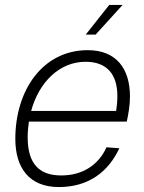

<svg xmlns="http://www.w3.org/2000/svg" viewBox="-20 -745 584 777"><path d="M327 -605H367L476 -725H422ZM218 12C340 12 419 -51 463 -145L411 -149C380 -80 317 -35 228 -35C139 -35 92 -82 92 -189C92 -211 94 -233 97 -253H493C500 -284 506 -321 506 -354C506 -467 451 -542 335 -542C153 -542 42 -380 42 -183C42 -65 99 12 218 12ZM326 -495C413 -495 455 -444 455 -356C455 -335 453 -316 450 -296H106C138 -413 221 -495 326 -495Z"/></svg>

Font: Geist ExtraLight
Style: Italic
Weight: 200
Italic angle: -12°
Designer: Basement.studio, Andrés Briganti, Mateo Zaragoza
Foundry: Basement.studio, Vercel, Andrés Briganti, Guido Ferreyra, Mateo Zaragoza
Version: Version 1.500